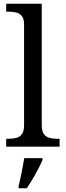

<svg xmlns="http://www.w3.org/2000/svg" viewBox="-20 -780 350 1021"><path d="M13 0V-42H26Q49 -42 67.5 -47Q86 -52 97 -67.5Q108 -83 108 -114V-650Q108 -680 96.5 -694.5Q85 -709 66.5 -713.5Q48 -718 26 -718H13V-760H202V-114Q202 -83 213 -67.5Q224 -52 243 -47Q262 -42 284 -42H297V0ZM79 208Q85 186 90 161Q95 136 100 110.5Q105 85 109 61H206V71Q197 92 183 119Q169 146 153 173Q137 200 123 221H79Z"/></svg>

Font: Noto Serif Ethiopic
Style: Regular
Weight: 400
Designer: Monotype Design Team
Foundry: Monotype Imaging Inc.
Version: Version 2.102